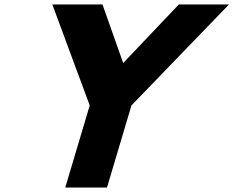

<svg xmlns="http://www.w3.org/2000/svg" viewBox="-20 -845 1052 865"><path d="M215.7 -825 384.2 -370 274 0H462L572.2 -370L1011.7 -825H785.7L535 -561L441.7 -825Z"/></svg>

Font: Hussar
Style: BdOblThree
Weight: 700
Foundry: Cannot Into Space Fonts
Version: Version 2.00